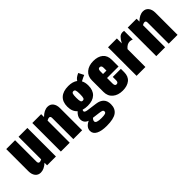

<svg xmlns="http://www.w3.org/2000/svg" viewBox="116 -1581 2749 2749"><g transform="rotate(-45 1490.5 -207.0)"><path d="M157 11Q104 11 74 -27.5Q44 -66 44 -129V-578H223V-144Q223 -107 253 -107Q267 -107 293 -120V-578H472V0H293V-52Q225 11 157 11Z M572 0V-578H751V-520Q820 -589 890 -589Q943 -589 973 -550.5Q1003 -512 1003 -449V0H824V-428Q824 -464 796 -464Q777 -464 751 -448V0Z M1310 -190Q1260 -190 1216 -203Q1208 -194 1208 -179Q1208 -156 1265 -148L1413 -128Q1559 -108 1559 28Q1559 118 1498 162Q1437 206 1298 206Q1193 206 1134 175.5Q1075 145 1075 86Q1075 12 1166 -30Q1093 -55 1093 -131Q1093 -185 1150 -239Q1091 -290 1091 -389Q1091 -486 1147.5 -537.5Q1204 -589 1310 -589Q1398 -589 1452 -549Q1467 -573 1486 -587.5Q1505 -602 1543 -620L1584 -539Q1554 -528 1496 -497Q1520 -454 1520 -389Q1520 -293 1465.5 -241.5Q1411 -190 1310 -190ZM1280 -313Q1288 -293 1310 -293Q1332 -293 1340 -313Q1348 -333 1348 -389Q1348 -445 1340 -465Q1332 -485 1310 -485Q1288 -485 1280 -465Q1272 -445 1272 -389Q1272 -333 1280 -313ZM1214 32Q1214 73 1323 73Q1373 73 1397 65.5Q1421 58 1421 36Q1421 18 1406 10Q1391 2 1349 -3L1240 -17Q1214 6 1214 32Z M1607 -172V-406Q1607 -491 1665 -540Q1723 -589 1816 -589Q1910 -589 1963.5 -544Q2017 -499 2017 -413V-277H1784V-167Q1784 -116 1816 -116Q1853 -116 1853 -161V-230H2017V-163Q2017 -77 1963 -33Q1909 11 1816 11Q1723 11 1665 -38Q1607 -87 1607 -172ZM1784 -358H1853V-417Q1853 -462 1816 -462Q1784 -462 1784 -412Z M2105 0V-578H2284V-478Q2314 -533 2340.5 -559Q2367 -585 2407 -585Q2423 -585 2434 -582V-406Q2408 -418 2383 -418Q2329 -418 2284 -362V0Z M2504 0V-578H2683V-520Q2752 -589 2822 -589Q2875 -589 2905 -550.5Q2935 -512 2935 -449V0H2756V-428Q2756 -464 2728 -464Q2709 -464 2683 -448V0Z"/></g></svg>

Font: Oswald Heavy
Style: Regular
Weight: 400
Designer: Vernon Adams
Foundry: Vernon Adams
Version: Version 4.101